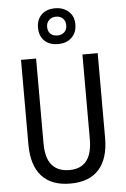

<svg xmlns="http://www.w3.org/2000/svg" viewBox="-64 -1034 713 1090"><g transform="rotate(-5 292.5 -489.5)"><path d="M511 -232Q511 -114 456 -52Q401 10 292 10Q185 10 129.5 -51.5Q74 -113 74 -232V-714H160V-231Q160 -147 194 -107Q228 -67 294 -67Q424 -67 424 -232V-714H511ZM292 -785Q243 -785 214.5 -812.5Q186 -840 186 -887Q186 -934 214.5 -961.5Q243 -989 292 -989Q338 -989 368.5 -962Q399 -935 399 -889Q399 -841 369.5 -813Q340 -785 292 -785ZM293 -834Q317 -834 332 -848.5Q347 -863 347 -887Q347 -911 332.5 -926Q318 -941 293 -941Q269 -941 253.5 -926Q238 -911 238 -887Q238 -863 252 -848.5Q266 -834 293 -834Z"/></g></svg>

Font: Noto Sans Gurmukhi Condensed
Style: Regular
Weight: 400
Width: 3
Designer: Jelle Bosma - Monotype Design Team
Foundry: Monotype Imaging Inc.
Version: Version 2.004; ttfautohint (v1.8.4.7-5d5b)